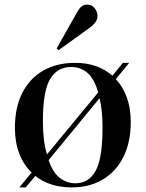

<svg xmlns="http://www.w3.org/2000/svg" viewBox="-20 -803 635 837"><path d="M64 14 118 -51Q83 -84 64 -133.5Q45 -183 45 -246Q45 -334 77 -397.5Q109 -461 168 -495Q227 -529 308 -529Q406 -529 470 -473L516 -529H543L485 -458Q516 -425 533 -378Q550 -331 550 -270Q550 -183 518 -119Q486 -55 428 -20.5Q370 14 293 14Q197 14 134 -36L92 14ZM185 -130 408 -400Q391 -460 361 -485.5Q331 -511 290 -511Q230 -511 198.5 -458.5Q167 -406 167 -275Q167 -186 185 -130ZM309 -4Q367 -4 397 -58.5Q427 -113 427 -247Q427 -322 414 -375L192 -105Q210 -51 240.5 -27.5Q271 -4 309 -4ZM235 -584 227 -592 317 -751Q327 -769 337 -776Q347 -783 359 -783Q381 -783 393 -767Q405 -751 405 -733Q405 -717 394 -703.5Q383 -690 368 -680Z"/></svg>

Font: Literata 72pt Medium
Style: Regular
Weight: 500
Designer: Latin by Veronika Burian and Jose Scaglione. Greek by Irene Vlachou. Cyrillic by Vera Evstafieva.
Foundry: TypeTogether
Version: Version 3.002